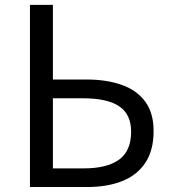

<svg xmlns="http://www.w3.org/2000/svg" viewBox="-20 -753 688 773"><path d="M100.6 0V-733.4H193V-432.9H328.2Q408.5 -432.9 469.5 -411.5Q530.5 -390.1 564.4 -344.3Q598.4 -298.5 598.4 -225.3Q598.4 -147.7 565.1 -97.6Q531.8 -47.6 471.8 -23.8Q411.8 0 330 0ZM193 -75.1H317.2Q410.7 -75.1 459.3 -110.2Q507.9 -145.3 507.9 -222.9Q507.9 -293 459.7 -325.2Q411.4 -357.3 314.8 -357.3H193Z"/></svg>

Font: Shanggu Sans SC VF
Style: Regular
Weight: 250
Designer: GuiWonder
Version: Version 1.021